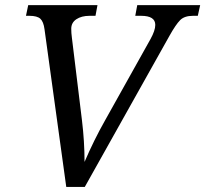

<svg xmlns="http://www.w3.org/2000/svg" viewBox="-20 -734 806 754"><path d="M312 -98.1Q349.1 -184.6 393.1 -262.2L570.8 -580.1Q589.8 -614.3 589.8 -636.2Q589.8 -671.9 534.2 -671.9H511.2L519 -713.9H766.1L756.8 -671.9H737.8Q704.1 -671.9 687.3 -654.8Q670.4 -637.7 646 -594.2L313 0H240.2L154.8 -619.1Q150.9 -648.9 138.4 -660.4Q126 -671.9 95.2 -671.9H82L90.8 -713.9H362.8L355 -671.9H332Q299.8 -671.9 279.8 -658.4Q259.8 -645 259.8 -621.1Q259.8 -604 262.2 -586.9L301.8 -262.2Q312 -178.2 312 -98.1Z"/></svg>

Font: Droid Serif
Style: Italic
Weight: 400
Italic angle: -12°
Designer: Monotype Design team
Foundry: Monotype Imaging Inc.
Version: Version 1.03